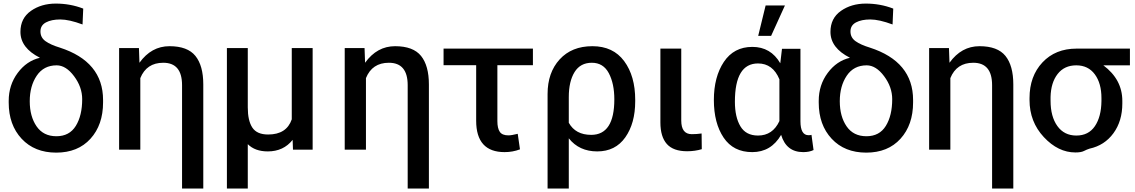

<svg xmlns="http://www.w3.org/2000/svg" viewBox="-20 -826 6424 1087"><path d="M29.3 -245.1V-254.9Q29.3 -344.7 80.1 -413.1Q130.9 -481.4 206.1 -499Q95.7 -554.7 95.7 -645.5Q95.7 -722.7 154.8 -764.2Q213.9 -805.7 295.9 -805.7Q377.9 -805.7 451.2 -777.3L447.3 -687.5Q371.1 -715.8 321.3 -715.8Q271.5 -715.8 240.2 -699.2Q209 -682.6 209 -647.9Q209 -613.3 237.8 -592.8Q266.6 -572.3 318.4 -556.6Q563.5 -477.5 563.5 -259.8V-246.1Q563.5 -119.1 492.2 -40.5Q420.9 38.1 298.3 38.1Q175.8 38.1 102.5 -40.5Q29.3 -119.1 29.3 -245.1ZM445.3 -264.6Q445.3 -333 399.4 -394.5Q353.5 -456.1 300.8 -456.1Q227.5 -456.1 188 -397.5Q148.4 -338.9 148.4 -252.9Q148.4 -167 187 -110.8Q225.6 -54.7 299.3 -54.7Q373 -54.7 409.2 -113.3Q445.3 -171.9 445.3 -264.6Z M654.3 21.5V-553.7H766.6L769.5 -470.7Q836.9 -564.5 939.5 -564.5Q1042 -564.5 1086.4 -509.3Q1130.9 -454.1 1130.9 -347.7V241.2H1010.7V-343.8Q1010.7 -470.7 904.3 -470.7Q809.6 -470.7 774.4 -383.8V21.5Z M1264.6 241.2V-553.7H1382.8V-217.8Q1382.8 -142.6 1408.7 -103.5Q1434.6 -64.5 1498 -64.5Q1602.5 -64.5 1631.8 -150.4V-553.7H1750V21.5H1638.7L1636.7 -34.2Q1585 31.2 1496.1 31.2Q1423.8 31.2 1382.8 -9.8V241.2Z M1931.6 21.5V-553.7H2043.9L2046.9 -470.7Q2114.3 -564.5 2216.8 -564.5Q2319.3 -564.5 2363.8 -509.3Q2408.2 -454.1 2408.2 -347.7V241.2H2288.1V-343.8Q2288.1 -470.7 2181.6 -470.7Q2086.9 -470.7 2051.8 -383.8V21.5Z M2491.2 -457V-550.8H2997.1V-457H2795.9V-140.6Q2795.9 -99.6 2809.6 -79.6Q2823.2 -59.6 2858.4 -59.6Q2876 -59.6 2911.1 -68.4L2923.8 19.5Q2882.8 35.2 2836.9 35.2Q2675.8 35.2 2675.8 -142.6V-457Z M3080.1 241.2V-293.9Q3080.1 -415 3148.4 -489.7Q3216.8 -564.5 3334 -564.5Q3451.2 -564.5 3513.7 -480Q3576.2 -395.5 3576.2 -260.7V-252.9Q3576.2 -127.9 3520 -48.3Q3463.9 31.2 3361.3 31.2Q3258.8 31.2 3200.2 -43V241.2ZM3200.2 -130.9Q3238.3 -62.5 3327.1 -62.5Q3458 -62.5 3458 -263.7Q3458 -352.5 3426.8 -411.6Q3395.5 -470.7 3330.6 -470.7Q3265.6 -470.7 3232.9 -418Q3200.2 -365.2 3200.2 -276.4Z M3718.8 -132.8V-550.8H3836.9V-143.6Q3836.9 -66.4 3896.5 -66.4Q3924.8 -66.4 3952.1 -70.3L3953.1 18.6Q3914.1 30.3 3870.1 30.3Q3792 30.3 3755.4 -10.7Q3718.8 -51.8 3718.8 -132.8Z M4397.5 -467.8 4407.2 -549.8H4511.7V-139.6Q4511.7 -60.5 4557.6 -60.5Q4569.3 -60.5 4574.2 -62.5L4585.9 23.4Q4562.5 35.2 4527.3 35.2Q4431.6 35.2 4402.3 -62.5Q4345.7 35.2 4238.8 35.2Q4131.8 35.2 4076.7 -46.9Q4021.5 -128.9 4021.5 -259.8Q4021.5 -390.6 4078.1 -475.6Q4134.8 -560.5 4239.3 -560.5Q4343.8 -560.5 4397.5 -467.8ZM4140.6 -250Q4140.6 -163.1 4171.9 -110.8Q4203.1 -58.6 4271.5 -58.6Q4354.5 -58.6 4392.6 -140.6V-377Q4355.5 -466.8 4271.5 -466.8Q4140.6 -466.8 4140.6 -250ZM4272.5 -623 4314.5 -794.9H4423.8L4345.7 -623Z M4615.2 -245.1V-254.9Q4615.2 -344.7 4666 -413.1Q4716.8 -481.4 4792 -499Q4681.6 -554.7 4681.6 -645.5Q4681.6 -722.7 4740.7 -764.2Q4799.8 -805.7 4881.8 -805.7Q4963.9 -805.7 5037.1 -777.3L5033.2 -687.5Q4957 -715.8 4907.2 -715.8Q4857.4 -715.8 4826.2 -699.2Q4794.9 -682.6 4794.9 -647.9Q4794.9 -613.3 4823.7 -592.8Q4852.5 -572.3 4904.3 -556.6Q5149.4 -477.5 5149.4 -259.8V-246.1Q5149.4 -119.1 5078.1 -40.5Q5006.8 38.1 4884.3 38.1Q4761.7 38.1 4688.5 -40.5Q4615.2 -119.1 4615.2 -245.1ZM5031.2 -264.6Q5031.2 -333 4985.4 -394.5Q4939.5 -456.1 4886.7 -456.1Q4813.5 -456.1 4773.9 -397.5Q4734.4 -338.9 4734.4 -252.9Q4734.4 -167 4772.9 -110.8Q4811.5 -54.7 4885.3 -54.7Q4959 -54.7 4995.1 -113.3Q5031.2 -171.9 5031.2 -264.6Z M5240.2 21.5V-553.7H5352.5L5355.5 -470.7Q5422.9 -564.5 5525.4 -564.5Q5627.9 -564.5 5672.4 -509.3Q5716.8 -454.1 5716.8 -347.7V241.2H5596.7V-343.8Q5596.7 -470.7 5490.2 -470.7Q5395.5 -470.7 5360.4 -383.8V21.5Z M5808.6 -259.8V-270.5Q5808.6 -394.5 5881.8 -472.7Q5955.1 -550.8 6075.2 -550.8H6377V-456.1H6226.6Q6334 -376 6334 -254.9V-240.2Q6334 -140.6 6283.7 -71.8Q6233.4 -2.9 6148.4 15.6Q6132.8 20.5 6116.7 28.8Q6100.6 37.1 6068.4 37.1Q5970.7 37.1 5889.6 -49.8Q5808.6 -136.7 5808.6 -259.8ZM5927.7 -255.9Q5927.7 -166 5966.3 -112.3Q6004.9 -58.6 6073.7 -58.6Q6142.6 -58.6 6178.7 -111.8Q6214.8 -165 6215.8 -253.9V-270.5Q6215.8 -354.5 6178.2 -405.3Q6140.6 -456.1 6073.2 -456.1Q6005.9 -456.1 5967.8 -407.2Q5929.7 -358.4 5927.7 -277.3Z"/></svg>

Font: GenEi M Gothic v2 Medium
Style: Regular
Weight: 500
Version: Version 2.0